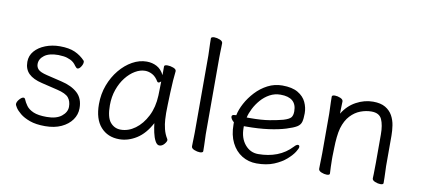

<svg xmlns="http://www.w3.org/2000/svg" viewBox="-67 -940 2614 1191"><g transform="rotate(10 1239.5 -344.5)"><path d="M195 -242Q139 -255 111 -282.5Q83 -310 83 -356Q83 -395 108 -424Q133 -453 175 -469.5Q217 -486 266 -486Q324 -486 361 -469.5Q398 -453 426 -423Q428 -421 428 -414Q428 -401 417.5 -385Q407 -369 396 -369Q390 -369 380 -382Q365 -405 342.5 -415.5Q320 -426 299 -428.5Q278 -431 266 -431Q208 -431 178 -408.5Q148 -386 148 -354Q148 -334 161.5 -320Q175 -306 216 -296L312 -273Q377 -258 414.5 -224Q452 -190 452 -128Q452 -88 428.5 -55Q405 -22 362 -2Q319 18 260 18Q202 18 163.5 4Q125 -10 102 -29Q79 -48 69 -64Q59 -80 59 -85Q59 -100 73.5 -116.5Q88 -133 99 -133Q106 -133 109 -126Q117 -106 131.5 -86Q146 -66 176 -53Q206 -40 260 -40Q321 -40 353.5 -66Q386 -92 386 -126Q386 -161 368 -183Q350 -205 295 -218Z M999 -457Q996 -435 993.5 -398.5Q991 -362 989.5 -321.5Q988 -281 987 -246Q986 -211 986 -193Q986 -179 987.5 -151.5Q989 -124 996.5 -93Q1004 -62 1021 -35Q1023 -31 1023 -29Q1023 -18 1009.5 -2.5Q996 13 979 13Q964 13 952.5 -8.5Q941 -30 934.5 -60.5Q928 -91 925 -118Q888 -48 835.5 -15Q783 18 727 18Q654 18 610 -31.5Q566 -81 566 -175Q566 -239 587 -295Q608 -351 643.5 -394Q679 -437 723 -461.5Q767 -486 813 -486Q848 -486 877 -470.5Q906 -455 923 -420V-475Q923 -485 944 -485Q961 -485 980 -478Q999 -471 999 -459ZM922 -380Q913 -371 905 -371Q901 -371 898 -375Q881 -404 858.5 -416Q836 -428 813 -428Q782 -428 750.5 -409.5Q719 -391 692.5 -357.5Q666 -324 650 -278.5Q634 -233 634 -180Q634 -104 660 -73Q686 -42 726 -42Q774 -42 817 -73.5Q860 -105 888.5 -161Q917 -217 920 -291Q921 -305 921 -330Q921 -355 922 -380Z M1182 -590Q1182 -600 1181 -621Q1180 -642 1179.5 -664Q1179 -686 1179 -697Q1179 -702 1185 -704.5Q1191 -707 1199 -707Q1216 -707 1234.5 -699.5Q1253 -692 1253 -679Q1253 -671 1252.5 -654.5Q1252 -638 1251.5 -620Q1251 -602 1251 -590V-105Q1251 -99 1252 -78Q1253 -57 1253.5 -34Q1254 -11 1254 1Q1254 6 1248 8.5Q1242 11 1234 11Q1218 11 1199 3.5Q1180 -4 1180 -17Q1180 -25 1180.5 -43.5Q1181 -62 1181.5 -80Q1182 -98 1182 -105Z M1475 -196V-186Q1475 -121 1508.5 -81Q1542 -41 1592 -41Q1656 -41 1709.5 -61.5Q1763 -82 1803 -125Q1810 -133 1816 -136.5Q1822 -140 1826 -140Q1836 -140 1836 -128Q1836 -119 1821.5 -96Q1807 -73 1777 -46.5Q1747 -20 1701 -1Q1655 18 1592 18Q1541 18 1499.5 -7.5Q1458 -33 1434 -81Q1410 -129 1410 -195V-209Q1401 -216 1395 -225Q1389 -234 1389 -241Q1389 -254 1408 -254Q1409 -254 1412.5 -254.5Q1416 -255 1417 -255Q1424 -291 1445.5 -331Q1467 -371 1500 -406.5Q1533 -442 1575.5 -464Q1618 -486 1667 -486Q1729 -486 1765.5 -464.5Q1802 -443 1817.5 -409.5Q1833 -376 1833 -340Q1833 -306 1827.5 -286Q1822 -266 1802 -253.5Q1782 -241 1737 -227Q1692 -213 1629.5 -204.5Q1567 -196 1488 -196ZM1503 -252Q1577 -252 1627 -260.5Q1677 -269 1710 -278Q1746 -289 1756.5 -302Q1767 -315 1767 -341Q1767 -428 1666 -428Q1629 -428 1598 -411Q1567 -394 1543.5 -367Q1520 -340 1504.5 -309.5Q1489 -279 1483 -252Z M2319 -17Q2320 -25 2320 -44Q2320 -63 2320.5 -83.5Q2321 -104 2321 -115V-293Q2321 -352 2305 -387.5Q2289 -423 2239 -423Q2205 -423 2170.5 -410Q2136 -397 2108 -367Q2080 -337 2065 -287Q2058 -262 2054.5 -228.5Q2051 -195 2050.5 -162Q2050 -129 2049 -105V-89Q2049 -65 2050 -42Q2051 -19 2052 1Q2052 11 2033 11Q2017 11 1999 3.5Q1981 -4 1981 -17Q1981 -25 1981.5 -46Q1982 -67 1982.5 -87.5Q1983 -108 1983 -115V-364Q1983 -374 1982 -395Q1981 -416 1980.5 -438Q1980 -460 1980 -471Q1980 -481 1999 -481Q2015 -481 2033 -473.5Q2051 -466 2051 -453Q2051 -453 2050.5 -439Q2050 -425 2049.5 -407Q2049 -389 2049 -376Q2081 -429 2132.5 -457Q2184 -485 2239 -485Q2287 -485 2316.5 -467.5Q2346 -450 2361.5 -422Q2377 -394 2382 -361Q2387 -328 2387 -297V-105Q2387 -99 2388 -78Q2389 -57 2389.5 -34Q2390 -11 2390 1Q2390 11 2371 11Q2355 11 2337 3.5Q2319 -4 2319 -16Z"/></g></svg>

Font: Moon Stars Kai T
Style: Regular
Weight: 400
Designer: GuiWonder
Version: Version 1.101